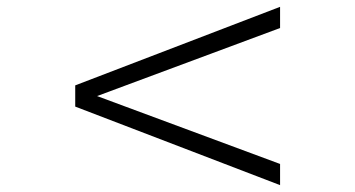

<svg xmlns="http://www.w3.org/2000/svg" viewBox="-20 -581 1040 562"><path d="M799.8 -39.1 200.2 -269V-331.1L799.8 -561V-499L264.2 -299.8L799.8 -101.1Z"/></svg>

Font: Charis
Style: Italic
Weight: 400
Italic angle: -11°
Designer: Walt Agee, Miriam Martin, Annie Olsen, Victor Gaultney, Lorna Priest, Alan Ward, Bob Hallissy, Martin Hosken, Sharon Cor
Foundry: SIL Global
Version: Version 7.000